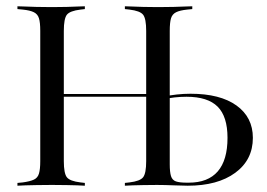

<svg xmlns="http://www.w3.org/2000/svg" viewBox="-20 -591 851 611"><path d="M475 -2.4Q454 -2.4 435.5 -2Q416.9 -1.6 402.4 -1.2Q387.9 -0.8 377.4 0V-8.9L391.9 -10.5Q425.8 -14.5 435.5 -27Q445.2 -39.5 445.2 -78.2V-201.6H520.2V-67.7Q520.2 -43.5 524.2 -30.6Q528.2 -17.7 539.9 -13.7Q551.6 -9.7 575 -9.7H580.6Q641.9 -9.7 673 -45.6Q704 -81.5 704 -152.4Q704 -220.2 672.6 -251.6Q641.1 -283.1 573.4 -283.1Q554 -283.1 535.5 -281Q516.9 -279 502.4 -275V-283.9Q521 -287.9 542.7 -290.3Q564.5 -292.7 586.3 -292.7Q680.6 -292.7 732.7 -255.2Q784.7 -217.7 784.7 -152.4Q784.7 -82.3 728.6 -41.1Q672.6 0 577.4 0Q561.3 0 532.7 -1.2Q504 -2.4 483.1 -2.4ZM108.1 -369.4V-492.7Q108.1 -519.4 104 -532.7Q100 -546 87.9 -552Q75.8 -558.1 52.4 -560.5L35.5 -562.1V-571Q46 -571 61.3 -570.2Q76.6 -569.4 96 -569Q115.3 -568.5 137.1 -568.5H145.2H153.2Q174.2 -568.5 192.7 -569Q211.3 -569.4 225.8 -570.2Q240.3 -571 250 -571V-562.1L236.3 -560.5Q202.4 -556.5 192.7 -544Q183.1 -531.5 183.1 -492.7V-369.4ZM445.2 -201.6V-492.7Q445.2 -531.5 435.5 -544Q425.8 -556.5 391.9 -560.5L377.4 -562.1V-571Q387.9 -571 402.4 -570.2Q416.9 -569.4 435.5 -569Q454 -568.5 475 -568.5H483.1H491.1Q512.9 -568.5 532.3 -569Q551.6 -569.4 566.5 -570.2Q581.5 -571 591.9 -571V-562.1L575.8 -560.5Q552.4 -558.1 540.3 -552Q528.2 -546 524.2 -532.7Q520.2 -519.4 520.2 -492.7V-201.6ZM137.1 -2.4Q115.3 -2.4 96 -2Q76.6 -1.6 61.3 -1.2Q46 -0.8 35.5 0V-8.9L52.4 -10.5Q75.8 -13.7 87.9 -19.4Q100 -25 104 -38.7Q108.1 -52.4 108.1 -78.2V-369.4H183.1V-78.2Q183.1 -39.5 192.7 -27Q202.4 -14.5 236.3 -10.5L250 -8.9V0Q240.3 -0.8 225.8 -1.2Q211.3 -1.6 192.7 -2Q174.2 -2.4 153.2 -2.4H145.2ZM154.8 -283.1V-291.9H473.4V-283.1Z"/></svg>

Font: Playfair 144pt SemiCondensed Light
Style: Regular
Weight: 300
Width: 4
Designer: Claus Eggers Sørensen
Foundry: Claus Eggers Sørensen
Version: Version 2.203